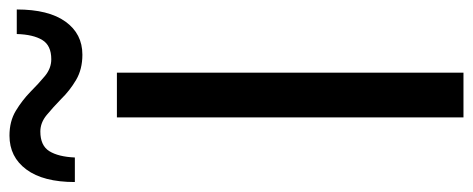

<svg xmlns="http://www.w3.org/2000/svg" viewBox="-348 -664 974 395"><g transform="rotate(-90 138.5 -467.0)"><path d="M94 0V-713H186V0ZM223 -784Q193 -784 171 -797Q149 -810 132 -827.5Q114.5 -844.5 98.8 -857.5Q83 -870.5 65 -870.5Q36 -870.5 24.5 -852Q13 -833.5 11.5 -799.5H-39Q-39 -864.5 -13.2 -899.2Q12.5 -934 56.5 -934Q86 -934 107.5 -921Q129 -908 146.5 -891Q163.5 -874 179.2 -861Q195 -848 213.5 -848Q242 -848 253.2 -866.5Q264.5 -885 265.5 -919H316Q316 -853.5 291 -818.8Q266 -784 223 -784Z"/></g></svg>

Font: Heraclito
Style: Regular
Weight: 400
Designer: Kostas Bartsokas (font) & Cristiano Sobral (main changes)
Foundry: Kostas Bartsokas (font) & Cristiano Sobral (main changes)
Version: Version 1.00;July 8, 2020;FontCreator 13.0.0.2655 64-bit